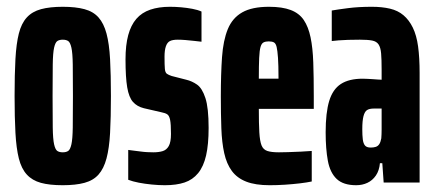

<svg xmlns="http://www.w3.org/2000/svg" viewBox="-20 -538 1284 566"><path d="M165 8Q126 8 100.5 1Q75 -6 59 -23.5Q43 -41 35.5 -71Q28 -101 25.5 -146.5Q23 -192 23 -255Q23 -319 25.5 -364Q28 -409 35.5 -439Q43 -469 59 -486.5Q75 -504 101 -511Q127 -518 165 -518Q203 -518 229 -511Q255 -504 270.5 -486.5Q286 -469 294 -439Q302 -409 304.5 -363.5Q307 -318 307 -255Q307 -191 304.5 -146Q302 -101 294 -71Q286 -41 270.5 -23.5Q255 -6 229 1Q203 8 165 8ZM165 -89Q175 -89 181 -93Q187 -97 190.5 -112.5Q194 -128 194.5 -162Q195 -196 195 -255Q195 -314 194.5 -348Q194 -382 190.5 -397.5Q187 -413 181 -417Q175 -421 165 -421Q155 -421 149 -417Q143 -413 139.5 -397.5Q136 -382 135.5 -348Q135 -314 135 -255Q135 -196 135.5 -162Q136 -128 139.5 -112.5Q143 -97 149 -93Q155 -89 165 -89Z M466 8Q448 8 427.5 6Q407 4 389 0.5Q371 -3 358 -8V-96Q364 -95 373.5 -94Q383 -93 393.5 -91.5Q404 -90 414 -89.5Q424 -89 432 -89Q448 -89 459.5 -92.5Q471 -96 477.5 -107.5Q484 -119 484 -143Q484 -172 481.5 -184.5Q479 -197 473 -201Q467 -205 456 -207L404 -219Q384 -224 372 -237.5Q360 -251 355 -280.5Q350 -310 350 -363Q350 -405 358 -434.5Q366 -464 382 -482.5Q398 -501 423 -509.5Q448 -518 481 -518Q497 -518 514 -516.5Q531 -515 547 -512Q563 -509 574 -504V-415Q565 -416 552 -417.5Q539 -419 526.5 -420Q514 -421 504 -421Q489 -421 481 -417Q473 -413 469 -401.5Q465 -390 465 -371Q465 -346 466 -335Q467 -324 472 -320.5Q477 -317 486 -314L529 -303Q546 -299 561 -288.5Q576 -278 585.5 -249Q595 -220 595 -161Q595 -112 587.5 -79.5Q580 -47 564 -27.5Q548 -8 524 0Q500 8 466 8Z M775 8Q733 8 706 -2.5Q679 -13 663.5 -34Q648 -55 641 -86.5Q634 -118 632.5 -160Q631 -202 631 -254Q631 -320 634.5 -369.5Q638 -419 651.5 -452Q665 -485 694 -501.5Q723 -518 773 -518Q812 -518 837 -508.5Q862 -499 875.5 -479Q889 -459 895.5 -428Q902 -397 903.5 -354Q905 -311 905 -254V-217H743Q743 -173 744.5 -147.5Q746 -122 751 -109.5Q756 -97 768 -93Q780 -89 802 -89Q811 -89 829 -89.5Q847 -90 867 -91Q887 -92 899 -93V-3Q885 0 864 2.5Q843 5 820 6.5Q797 8 775 8ZM801 -286V-310Q801 -346 799.5 -367.5Q798 -389 795.5 -399.5Q793 -410 787.5 -413Q782 -416 772 -416Q763 -416 757 -413Q751 -410 748 -399.5Q745 -389 744 -367Q743 -345 743 -306H821Z M1030 8Q992 8 972.5 -10.5Q953 -29 946.5 -64Q940 -99 940 -148Q940 -206 950.5 -240.5Q961 -275 985 -290.5Q1009 -306 1049 -306Q1056 -306 1064.5 -305.5Q1073 -305 1080.5 -304.5Q1088 -304 1094.5 -303.5Q1101 -303 1105 -303V-333Q1105 -363 1103.5 -380.5Q1102 -398 1096 -407Q1090 -416 1077 -418.5Q1064 -421 1041 -421Q1022 -421 1006 -420.5Q990 -420 978 -419Q966 -418 958 -417V-507Q975 -510 1006 -514Q1037 -518 1076 -518Q1106 -518 1129.5 -512.5Q1153 -507 1169.5 -493Q1186 -479 1197 -456.5Q1208 -434 1212.5 -401Q1217 -368 1217 -323V0H1111L1107 -57H1100Q1098 -35 1088 -20.5Q1078 -6 1063 1Q1048 8 1030 8ZM1073 -103Q1081 -103 1087.5 -105Q1094 -107 1098 -113Q1102 -119 1104 -130Q1105 -142 1105 -156Q1105 -170 1105 -188V-218H1082Q1069 -218 1062 -213.5Q1055 -209 1051.5 -195.5Q1048 -182 1048 -157Q1048 -139 1049.5 -127Q1051 -115 1056 -109Q1061 -103 1073 -103Z"/></svg>

Font: Saira UltraCondensed ExtraBold
Style: Regular
Weight: 800
Width: 1
Designer: Hector Gatti with collaboration of the Omnibus-Type team
Foundry: Omnibus-Type
Version: Version 1.101